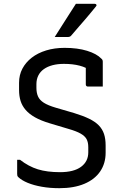

<svg xmlns="http://www.w3.org/2000/svg" viewBox="-20 -969 640 1007"><path d="M319 -718Q387 -718 437 -702.5Q487 -687 511 -662Q516 -658 517.5 -654Q519 -650 519 -645Q519 -625 519 -603Q519 -581 519 -558.5Q519 -536 519 -515Q500 -515 480.5 -515Q461 -515 441 -515Q436 -515 433 -518Q430 -521 430 -526Q430 -539 430 -552.5Q430 -566 430 -580Q430 -594 430 -609Q430 -624 430 -640L458 -596Q434 -615 398 -624.5Q362 -634 315 -634Q282 -634 255.5 -627Q229 -620 210 -606.5Q191 -593 181 -573Q171 -553 171 -528V-508Q171 -482 179.5 -463Q188 -444 210 -430Q232 -416 273 -404L369 -376Q415 -362 447 -346.5Q479 -331 498 -311.5Q517 -292 525.5 -266.5Q534 -241 534 -206V-168Q534 -112 505.5 -70Q477 -28 422.5 -5Q368 18 291 18Q242 18 199.5 10.5Q157 3 125.5 -10Q94 -23 76 -40Q72 -44 71 -47.5Q70 -51 70 -57Q70 -69 70 -81Q70 -93 70 -105.5Q70 -118 70 -131H85Q130 -96 178.5 -81Q227 -66 295 -66Q367 -66 405 -94Q443 -122 443 -170V-197Q443 -222 434.5 -238.5Q426 -255 403.5 -268Q381 -281 339 -293L242 -322Q195 -336 164 -353.5Q133 -371 114.5 -392.5Q96 -414 88 -439.5Q80 -465 80 -497V-535Q80 -576 97.5 -609Q115 -642 146.5 -666.5Q178 -691 222 -704.5Q266 -718 319 -718ZM378 -949Q403 -949 417 -949Q431 -949 443.5 -949Q456 -949 477 -949Q483 -949 485.5 -944.5Q488 -940 483 -935Q465 -913 451 -896Q437 -879 423.5 -863.5Q410 -848 393.5 -829Q377 -810 354 -783Q352 -780 347.5 -777.5Q343 -775 337 -775Q320 -775 309 -775Q298 -775 288 -775Q278 -775 267 -775Q287 -806 304.5 -834Q322 -862 340.5 -890.5Q359 -919 378 -949Z"/></svg>

Font: Recursive Monospace
Style: Regular
Weight: 400
Version: Version 1.047